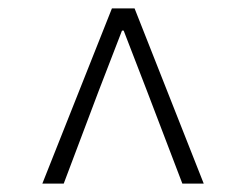

<svg xmlns="http://www.w3.org/2000/svg" viewBox="-20 -755 586 458"><path d="M247 -735H301L466 -317H415L331 -537L275 -682H271L215 -537L132 -317H81Z"/></svg>

Font: Nebula Sans Light
Style: Regular
Weight: 300
Designer: Paul D. Hunt for Adobe (as Source Sans)
Foundry: Nebula Entertainment & Broadcasting LLC
Version: Version 1.010